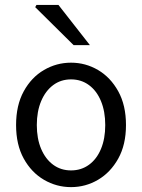

<svg xmlns="http://www.w3.org/2000/svg" viewBox="-20 -755 582 787"><path d="M271.2 12Q211.6 12 160.1 -18.1Q108.7 -48.1 77.3 -105Q45.9 -161.9 45.9 -242.4Q45.9 -323.5 77.3 -380.8Q108.7 -438 160.1 -468Q211.6 -498.1 271.2 -498.1Q330.7 -498.1 381.9 -468Q433 -438 464.7 -380.8Q496.4 -323.5 496.4 -242.4Q496.4 -161.9 464.7 -105Q433 -48.1 381.9 -18.1Q330.7 12 271.2 12ZM271.2 -56.5Q313 -56.5 344.8 -79.7Q376.6 -102.9 394 -144.8Q411.4 -186.7 411.4 -242.4Q411.4 -298.1 394 -340.3Q376.6 -382.6 344.8 -406.1Q313 -429.6 271.2 -429.6Q229.4 -429.6 197.9 -406.1Q166.4 -382.6 148.6 -340.3Q130.9 -298.1 130.9 -242.4Q130.9 -186.7 148.6 -144.8Q166.4 -102.9 197.9 -79.7Q229.4 -56.5 271.2 -56.5ZM281.7 -570 124.4 -725.6 129.3 -734.7H219.6L348.5 -570Z"/></svg>

Font: SourceSans3VF
Style: Regular
Weight: 200
Designer: Paul D. Hunt
Foundry: Adobe
Version: Version 3.052;hotconv 1.1.0;makeotfexe 2.6.0